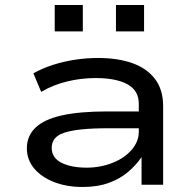

<svg xmlns="http://www.w3.org/2000/svg" viewBox="-20 -736 782 765"><path d="M309 9Q245 9 194.5 -11Q144 -31 115.5 -65.5Q87 -100 87 -145Q87 -194 121 -227Q155 -260 225.5 -276Q296 -292 408 -292H551V-225H413Q349 -225 305.5 -220.5Q262 -216 235.5 -207Q209 -198 197.5 -183Q186 -168 186 -147Q186 -107 225 -87.5Q264 -68 325 -68Q380 -68 428 -87Q476 -106 504.5 -139Q533 -172 533 -211V-323Q533 -375 488 -400Q443 -425 361 -425Q303 -425 247.5 -411.5Q192 -398 144 -370L113 -444Q149 -464 191 -477.5Q233 -491 278.5 -498Q324 -505 371 -505Q449 -505 507 -484.5Q565 -464 597.5 -421.5Q630 -379 630 -312V0H544V-109V-110Q523 -79 491 -51.5Q459 -24 414 -7.5Q369 9 309 9ZM442 -611V-716H554V-611ZM198 -611V-716H310V-611Z"/></svg>

Font: Nunito Sans 7pt Expanded
Style: Regular
Weight: 400
Width: 7
Designer: Vernon Adams
Foundry: Vernon Adams
Version: Version 3.101;gftools[0.9.27]